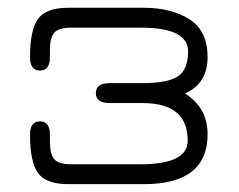

<svg xmlns="http://www.w3.org/2000/svg" viewBox="-20 -470 611 490"><path d="M259.8 -207Q224.6 -207 224.6 -232.4Q224.6 -257.8 259.8 -257.8H343.8Q407.2 -257.8 433.6 -274.9Q460 -292 460 -338.9Q460 -399.4 339.8 -399.4H161.1Q129.9 -399.4 118.7 -386.7Q107.4 -374 107.4 -341.8V-324.2Q107.4 -290 82 -290Q56.6 -290 56.6 -324.2Q56.6 -393.6 77.1 -421.9Q97.7 -450.2 154.3 -450.2H346.7Q417 -450.2 463.4 -420.9Q509.8 -391.6 509.8 -324.2Q509.8 -256.8 452.1 -231.4Q509.8 -195.3 509.8 -127Q509.8 0 346.7 0H154.3Q97.7 0 77.1 -28.3Q56.6 -56.6 56.6 -126Q56.6 -160.2 82 -160.2Q107.4 -160.2 107.4 -126V-108.4Q107.4 -76.2 118.7 -63.5Q129.9 -50.8 161.1 -50.8H339.8Q459 -50.8 459 -111.3Q459 -207 343.8 -207Z"/></svg>

Font: Jura
Style: Book
Weight: 400
Version: Version 2.5